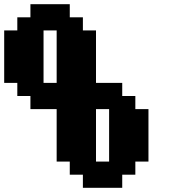

<svg xmlns="http://www.w3.org/2000/svg" viewBox="-20 -895 852 915"><path d="M375 0H562.5V-62.5H625V-125H687.5V-375H625V-437.5H562.5V-500H437.5V-750H375V-812.5H312.5V-875H125V-812.5H62.5V-750H0V-500H62.5V-437.5H125V-375H250V-125H312.5V-62.5H375ZM500 -125H437.5V-375H500ZM250 -500H187.5V-750H250Z"/></svg>

Font: Faithful 32x
Style: Semibold
Weight: 400
Foundry: Faithful Resource Pack
Version: Version 1.0; January 27, 2023